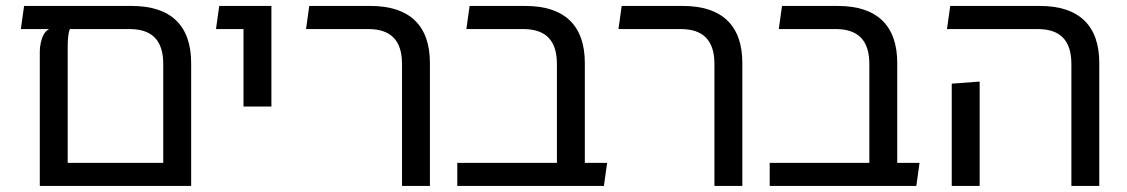

<svg xmlns="http://www.w3.org/2000/svg" viewBox="-20 -613 3716 633"><path d="M413.9 -593.4Q510.8 -593.4 560.5 -545.8Q610.2 -498.1 610.2 -405.1V0H111.2V-444.1Q111.2 -456 114.1 -470.4Q116.9 -484.8 123.4 -497.8Q130 -510.9 141.9 -517.2H48.8L59.4 -593.4ZM518.2 -76.1V-402.1Q518.2 -460 490.7 -488.6Q463.1 -517.2 407.4 -517.2H210.1Q206.2 -506.9 204.8 -492.1Q203.2 -477.2 203.2 -462.1V-76.1Z M782.8 -261.8V-593.4H874.8V-261.8ZM692.1 -517.2 702.8 -593.4H835.4V-517.2Z M1305.4 0V-402.1Q1305.4 -460 1277.8 -488.6Q1250.2 -517.2 1194.5 -517.2H989L999.6 -593.4H1201Q1297.9 -593.4 1347.6 -545.8Q1397.4 -498.1 1397.4 -405.1V0Z M1816.1 0V-402.1Q1816.1 -460 1788.6 -488.6Q1761 -517.2 1705.2 -517.2H1517.6L1528.2 -593.4H1711.8Q1808.6 -593.4 1858.4 -545.8Q1908.1 -498.1 1908.1 -405.1V-65.8Q1904.4 -48.1 1893.4 -32Q1882.5 -15.9 1870 0ZM1487.6 0V-76.1H1981.6L1971 0Z M2335.4 0V-402.1Q2335.4 -460 2307.8 -488.6Q2280.2 -517.2 2224.5 -517.2H2019L2029.6 -593.4H2231Q2327.9 -593.4 2377.6 -545.8Q2427.4 -498.1 2427.4 -405.1V0Z M2846.1 0V-402.1Q2846.1 -460 2818.6 -488.6Q2791 -517.2 2735.2 -517.2H2547.6L2558.2 -593.4H2741.8Q2838.6 -593.4 2888.4 -545.8Q2938.1 -498.1 2938.1 -405.1V-65.8Q2934.4 -48.1 2923.4 -32Q2912.5 -15.9 2900 0ZM2517.6 0V-76.1H3011.6L3001 0Z M3512.2 0V-402.1Q3512.2 -460 3484.7 -488.6Q3457.1 -517.2 3401.4 -517.2H3102.1L3112.8 -593.4H3407.9Q3504.8 -593.4 3554.5 -545.8Q3604.2 -498.1 3604.2 -405.1V0ZM3117.8 0V-337.2L3209.8 -344.1V0Z"/></svg>

Font: Noto Sans Hebrew Light
Style: Regular
Weight: 100
Version: Version 3.000